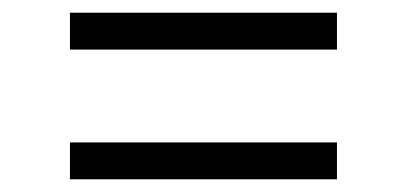

<svg xmlns="http://www.w3.org/2000/svg" viewBox="-20 -423 640 302"><path d="M90 -345V-403H510V-345ZM90 -141V-199H510V-141Z"/></svg>

Font: Spectral SC ExtraBold
Style: Regular
Weight: 800
Designer: Jean-Baptiste Levee
Foundry: Production Type
Version: Version 2.001